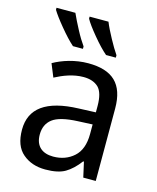

<svg xmlns="http://www.w3.org/2000/svg" viewBox="-116 -846 763 936"><g transform="rotate(15 265.5 -378.0)"><path d="M272 -544.9C205.6 -544.9 143.1 -524.4 98.1 -499L125 -433.1C166 -454.6 214.8 -474.1 267.1 -474.1C299.8 -474.1 324.7 -465.3 342.8 -448.2C360.4 -430.7 369.1 -399.4 369.1 -355V-323.2L284.2 -319.8C120.1 -314.5 43 -255.9 43 -148.9C43 -94.2 58.1 -54.2 88.4 -28.8C118.7 -2.9 156.7 9.8 202.1 9.8C244.6 9.8 278.3 2.9 302.2 -11.2C326.2 -25.4 349.1 -46.9 371.1 -76.2H375L392.1 0H455.1V-365.2C455.1 -490.2 394.5 -544.9 272 -544.9ZM369.1 -213.9C369.1 -162.1 355 -123.5 327.1 -98.6C299.3 -73.7 264.6 -61 223.1 -61C169.9 -61 132.8 -87.9 132.8 -147.9C132.8 -182.1 144.5 -208.5 168.5 -227.1C192.4 -245.6 234.9 -256.3 295.9 -258.8L369.1 -262.2ZM218.8 -766.1V-755.9C228 -738.8 246.1 -713.9 272.9 -681.6C299.8 -648.9 323.7 -624 344.7 -606H394V-618.2C381.3 -636.7 367.2 -660.2 351.6 -689C335.9 -717.8 323.2 -743.2 314 -766.1ZM51.8 -766.1V-755.9C62 -738.8 80.1 -713.9 106.9 -681.6C133.8 -648.9 157.2 -624 177.7 -606H228V-618.2C214.8 -636.7 200.2 -660.2 185.1 -689C169.9 -717.8 157.2 -743.2 147 -766.1Z"/></g></svg>

Font: Avrile Sans
Style: Regular
Weight: 400
Designer: Monotype Design Team, Google (font), Stefan Peev (BGR Cyrillic), Cristiano Sobral (main changes)
Foundry: The Avrile Sans Project Authors
Version: Version 3.110